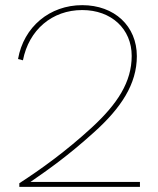

<svg xmlns="http://www.w3.org/2000/svg" viewBox="-20 -725 612 745"><path d="M55 0H523V-19H98C169 -68 242 -119 344 -211C450 -306 511 -399 511 -507C511 -624 424 -705 299 -705C173 -705 72 -621 50 -496L69 -491C92 -609 182 -686 299 -686C412 -686 491 -613 491 -508C491 -407 436 -322 336 -230C236 -138 137 -67 55 -14Z"/></svg>

Font: Fixel Display Thin
Style: Regular
Weight: 100
Designer: AlfaBravo + MacPaw
Foundry: Kyrylo Tkachov, Marchela Mozhyna, Serhii Makarenko, Maria Weinstein, Zakhar Kryvoshyya
Version: Version 1.211